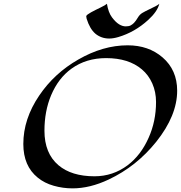

<svg xmlns="http://www.w3.org/2000/svg" viewBox="-20 -966 966 1025"><path d="M367.2 39.6Q315.9 39.6 266.6 25.6Q217.3 11.7 181.6 -17.6Q104.5 -79.6 104.5 -197.3Q104.5 -331.1 189.5 -456.1Q270 -575.2 398.4 -648.4Q529.8 -724.1 661.6 -724.1Q772.9 -724.1 847.7 -659.7Q925.8 -592.3 925.8 -481.9Q925.8 -349.1 814 -209Q708.5 -77.6 560.5 -7.8Q460.4 39.6 367.2 39.6ZM813 -421.4Q813 -475.1 793 -520.5Q772.9 -565.9 737.3 -595.7Q666.5 -655.8 546.4 -655.8Q439.9 -655.8 361.8 -599.6Q291.5 -548.8 252.9 -457.5Q217.3 -372.6 217.3 -268.1Q217.3 -147.5 292 -84Q361.8 -24.9 484.4 -24.9Q583 -24.9 661.6 -84Q732.4 -137.7 773.4 -230.5Q813 -318.4 813 -421.4ZM830.6 -945.8Q820.3 -904.3 771 -859.4Q699.2 -793.9 611.3 -768.1Q585 -760.3 563 -760.3Q541 -760.3 522.5 -767.1Q503.9 -773.9 489.3 -786.1Q459.5 -811.5 442.4 -866.2Q440.4 -873.5 440.4 -878.4Q440.4 -883.3 447.8 -888.7Q455.1 -894 466.3 -900.4Q477.5 -906.7 491 -913.3Q504.4 -919.9 516.6 -925.8Q543.9 -939 550.8 -945.8Q558.6 -898.9 577.9 -873.3Q597.2 -847.7 615.5 -836.4Q633.8 -825.2 651.1 -825.2Q668.5 -825.2 678 -830.6Q687.5 -835.9 695.3 -843.8Q705.6 -854.5 715.6 -871.6Q725.6 -888.7 740.2 -897.2Q754.9 -905.8 772.5 -914.1Q821.3 -936.5 830.6 -945.8Z"/></svg>

Font: Fondamento
Style: Italic
Weight: 400
Italic angle: -12°
Version: Version 1.000